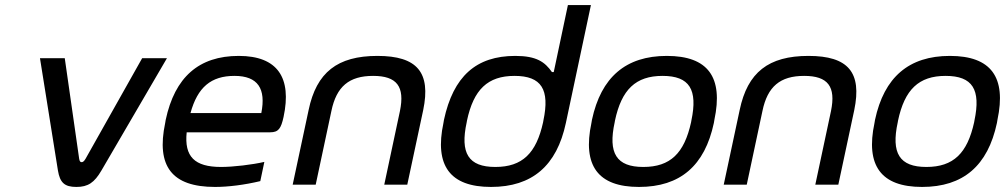

<svg xmlns="http://www.w3.org/2000/svg" viewBox="-20 -730 3973 759"><path d="M138 -500 209 -56C217 -8 235 9 282 9C328 9 353 -8 381 -56L640 -500H542L318 -102C311 -90 306 -89 303 -89C299 -89 295 -90 293 -102L236 -500Z M1101 -268C1134 -422 1078 -509 924 -509C766 -509 671 -425 635 -256L633 -244C597 -73 659 9 830 9C882 9 946 1 1009 -14L1025 -90C978 -79 902 -70 854 -70C749 -70 708 -111 718 -207H1048C1081 -207 1091 -222 1101 -268ZM733 -283C761 -385 814 -430 907 -430C1000 -430 1032 -379 1013 -283Z M1200 -295 1137 0H1228L1290 -291C1310 -388 1360 -430 1455 -430C1549 -430 1581 -388 1561 -291L1499 0H1590L1653 -295C1684 -444 1629 -509 1472 -509C1314 -509 1231 -444 1200 -295Z M1735 -256 1733 -244C1697 -75 1759 9 1921 9C2084 9 2181 -75 2217 -244L2316 -710H2225L2169 -445H2162C2134 -485 2101 -509 2017 -509C1862 -509 1772 -428 1735 -256ZM1825 -247 1826 -253C1852 -376 1908 -430 2014 -430C2121 -430 2154 -376 2128 -253L2127 -247C2100 -124 2045 -70 1938 -70C1832 -70 1798 -124 1825 -247Z M2320 -256 2318 -244C2282 -75 2344 9 2506 9C2669 9 2766 -75 2802 -244L2804 -256C2840 -425 2779 -509 2616 -509C2454 -509 2356 -425 2320 -256ZM2410 -247 2411 -253C2437 -376 2493 -430 2599 -430C2706 -430 2739 -376 2713 -253L2712 -247C2685 -124 2630 -70 2523 -70C2417 -70 2383 -124 2410 -247Z M2904 -295 2841 0H2932L2994 -291C3014 -388 3064 -430 3159 -430C3253 -430 3285 -388 3265 -291L3203 0H3294L3357 -295C3388 -444 3333 -509 3176 -509C3018 -509 2935 -444 2904 -295Z M3439 -256 3437 -244C3401 -75 3463 9 3625 9C3788 9 3885 -75 3921 -244L3923 -256C3959 -425 3898 -509 3735 -509C3573 -509 3475 -425 3439 -256ZM3529 -247 3530 -253C3556 -376 3612 -430 3718 -430C3825 -430 3858 -376 3832 -253L3831 -247C3804 -124 3749 -70 3642 -70C3536 -70 3502 -124 3529 -247Z"/></svg>

Font: LT Wave Text Italic
Style: Regular
Weight: 400
Designer: Daniel Lyons
Version: Version 2.5 (Glyphs App)